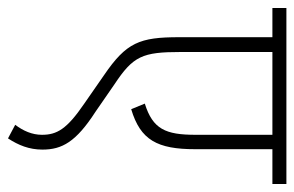

<svg xmlns="http://www.w3.org/2000/svg" viewBox="-148 -514 736 480"><g transform="rotate(90 220.0 -274.0)"><path d="M440 -587V-622H0V-587H73V-354C73 -255 86 -222 168 -166L240 -116C303 -73 317 -48 317 -11C317 14 307 36 292 56L326 74C343 48 354 21 354 -12C354 -61 335 -96 259 -145L191 -192C120 -239 110 -262 110 -358V-587H317V-395C317 -320 303 -288 239 -268L253 -234C330 -257 353 -299 353 -394V-587Z"/></g></svg>

Font: Noto Sans Devanagari Condensed ExtraLight
Style: Regular
Weight: 200
Width: 3
Designer: Jelle Bosma - Monotype Design Team
Foundry: Monotype Imaging Inc.
Version: Version 2.004